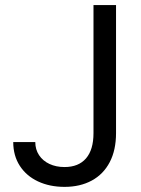

<svg xmlns="http://www.w3.org/2000/svg" viewBox="-20 -727 556 757"><path d="M437.5 -707V-202.1Q437.5 -135.3 412.6 -87.6Q387.7 -40 341.8 -15.1Q295.9 9.8 234.4 9.8Q175.8 9.8 129.9 -11.7Q84 -33.2 58.1 -73.2Q32.2 -113.3 32.2 -167H119.1Q119.1 -137.7 134 -115.2Q148.9 -92.8 175 -80.6Q201.2 -68.4 234.4 -68.4Q289.6 -68.4 319.1 -102.5Q348.6 -136.7 348.6 -202.1V-707Z"/></svg>

Font: WEMIX Pretendard
Style: Regular
Weight: 400
Designer: Base glyphs from Inter by Rasmus Andersson; Hangeul glyphs from Noto Sans CJK(Source Han Sans) by Jang Soo-young and Kan
Foundry: Kil Hyung-jin
Version: Version 1.000